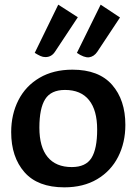

<svg xmlns="http://www.w3.org/2000/svg" viewBox="-20 -794 587 824"><path d="M28 -227Q28 -303 59 -364Q90 -425 149.5 -460Q209 -495 291 -495Q404 -495 461 -430Q518 -365 518 -258Q518 -182 487 -121Q456 -60 397 -25Q338 10 256 10Q142 10 85 -55Q28 -120 28 -227ZM397 -238Q397 -321 362 -364.5Q327 -408 259 -408Q199 -408 174 -368.5Q149 -329 149 -246Q149 -163 184.5 -120Q220 -77 288 -77Q348 -77 372.5 -116Q397 -155 397 -238ZM129 -567 230 -774 314 -720 216 -572Q201 -549 175 -549Q164 -549 154 -553.5Q144 -558 129 -567ZM310 -567 412 -774 495 -719 397 -571Q383 -551 362 -548Q341 -546 310 -567Z"/></svg>

Font: Enriqueta SemiBold
Style: Regular
Weight: 600
Designer: Viviana Monsalve, Gustavo Ibarra
Foundry: 72Puntos
Version: Version 2.000